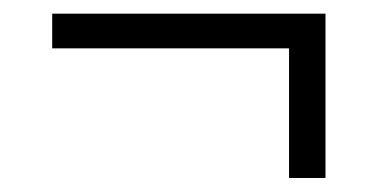

<svg xmlns="http://www.w3.org/2000/svg" viewBox="-20 -356 550 274"><path d="M444.5 -102H392.5V-316H444.5ZM54.5 -287V-336.5H444.5V-287Z"/></svg>

Font: Anek Latin Medium Light
Style: Regular
Weight: 300
Version: Version 1.003